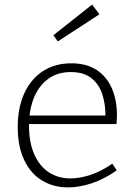

<svg xmlns="http://www.w3.org/2000/svg" viewBox="-20 -807 587 834"><path d="M276 7Q212 7 162.5 -23Q113 -53 85 -112Q57 -171 57 -255Q57 -339 85.5 -401.5Q114 -464 166.5 -498Q219 -532 290 -532Q356 -532 400 -503Q444 -474 466 -423Q488 -372 488 -306Q488 -298 487.5 -289.5Q487 -281 486 -268H90V-305H447L438 -299Q439 -351 425 -395.5Q411 -440 377.5 -467Q344 -494 287 -494Q230 -494 189.5 -464.5Q149 -435 127.5 -382.5Q106 -330 106 -261Q106 -189 128.5 -137.5Q151 -86 191.5 -59Q232 -32 286 -32Q327 -32 373.5 -47.5Q420 -63 468 -96L487 -67Q433 -29 379 -11Q325 7 276 7ZM231 -627 212 -654 380 -787 412 -745Z"/></svg>

Font: Bitter Thin Light
Style: Regular
Weight: 300
Version: Version 2.002